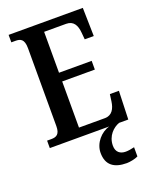

<svg xmlns="http://www.w3.org/2000/svg" viewBox="-172 -806 901 1138"><g transform="rotate(-20 278.5 -237.0)"><path d="M27 0H402C349 14 300 68 300 130C300 206 345 240 426 240C444 240 479 234 498 224V166C477 171 459 174 443 174C409 174 383 156 383 115C383 52 427 13 464 0H522L528 -179H471L465 -135C459 -91 440 -55 394 -55H231V-346H437V-401H231V-659H370C416 -659 434 -626 438 -579L442 -535H499L495 -714H27V-667H53C84 -667 108 -659 108 -600V-109C108 -58 86 -47 54 -47H27Z"/></g></svg>

Font: Noto Serif Tamil Condensed SemiBold
Style: Italic
Weight: 600
Width: 3
Italic angle: -12°
Designer: Indian Type Foundry, Tom Grace, and the Monotype Design Team
Foundry: Monotype Imaging Inc.
Version: Version 2.003